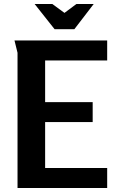

<svg xmlns="http://www.w3.org/2000/svg" viewBox="-20 -933 589 953"><path d="M300 -869 240 -913H152L251 -788H349L445 -913H359ZM52 -732 67 -671V0H512V-99H204V-327H440V-426H204V-633H512V-732Z"/></svg>

Font: Rosario
Style: Bold
Weight: 700
Designer: Hector Gatti
Foundry: Omnibus Type
Version: Version 1.100